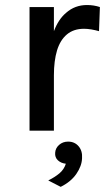

<svg xmlns="http://www.w3.org/2000/svg" viewBox="-20 -520 420 764"><path d="M97.5 0ZM194.5 -396Q212.5 -443.5 243 -469Q278 -500 326 -500Q340 -500 352.5 -498Q365 -496 377.5 -492L374 -396Q360 -400 343.8 -402.8Q327.5 -405.5 314.5 -405.5Q273 -405.5 246.2 -383Q219.5 -360.5 207 -319.5Q194.5 -278 194.5 -220.5V0H97.5V-492H194.5ZM221.5 223.5 172 198Q198.5 185 216.8 169.5Q235 154 242 131.5Q223 129.5 210.5 118Q198 106.5 199.5 88Q200.5 69.5 215.2 56.5Q230 43.5 251 43.5Q277 43.5 292.8 62Q308.5 80.5 306.5 109.5Q305.5 140.5 283.8 172Q262 203.5 221.5 223.5Z"/></svg>

Font: Betinya Sans Medium
Style: Regular
Weight: 500
Designer: Jonathan Pinhorn
Version: Version 2.001;December 9, 2019;FontCreator 12.0.0.2547 64-bi